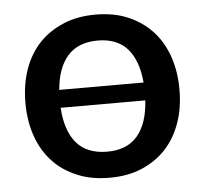

<svg xmlns="http://www.w3.org/2000/svg" viewBox="-43 -564 658 616"><g transform="rotate(-5 285.5 -255.5)"><path d="M421.4 -230H148.9Q153.3 -155.8 187 -116.2Q220.7 -76.7 286.1 -76.7Q349.6 -76.7 383.3 -116.2Q417 -155.8 421.4 -230ZM149.4 -287.6H420.9Q415 -357.9 381.8 -396.5Q348.1 -434.6 286.1 -434.6Q222.7 -434.6 189 -396.5Q155.3 -358.4 149.4 -287.6ZM388.7 -499.5Q434.1 -480.5 466.3 -446.8Q498.5 -413.1 516.1 -364.3Q533.7 -314.9 533.7 -255.4Q533.7 -195.3 516.1 -146.5Q498.5 -97.7 466.3 -64Q435.1 -30.8 388.7 -11.2Q344.2 7.3 286.1 7.3Q228 7.3 183.6 -11.2Q135.3 -31.2 105 -64Q72.8 -97.7 55.2 -146.5Q37.6 -195.3 37.6 -255.4Q37.6 -315.4 55.2 -364.3Q72.8 -413.1 105 -446.8Q136.7 -480 183.6 -499.5Q228 -518.1 286.1 -518.1Q344.2 -518.1 388.7 -499.5Z"/></g></svg>

Font: Lato-SemiBold
Style: Regular
Weight: 500
Designer: Lukasz Dziedzic with Adam Twardoch and Botio Nikoltchev
Foundry: tyPoland Lukasz Dziedzic
Version: ""